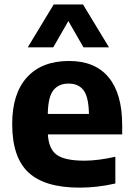

<svg xmlns="http://www.w3.org/2000/svg" viewBox="-20 -828 594 858"><path d="M335 10.5Q180.5 10.5 107.5 -57Q34.5 -124.5 34.5 -274Q34.5 -410 100.8 -482.8Q167 -555.5 288.5 -555.5Q405 -555.5 465.5 -482.2Q526 -409 526 -269V-227.5H194Q197.5 -162.5 233.5 -136.2Q269.5 -110 357.5 -110Q389.5 -110 424.8 -114.8Q460 -119.5 495.5 -127.5V-8Q451.5 2 412.5 6.2Q373.5 10.5 335 10.5ZM287 -454.5Q242.5 -454.5 218.8 -425Q195 -395.5 193.5 -319H377.5Q376 -395 353.2 -424.8Q330.5 -454.5 287 -454.5ZM104 -616.5 220 -808H351L467 -616.5H353L285.5 -734L218 -616.5Z"/></svg>

Font: Encode Sans
Style: Bold
Weight: 700
Designer: Multiple Designers
Foundry: Impallari Type
Version: Version 3.002; ttfautohint (v1.8.3) -l 8 -r 50 -G 200 -x 14 